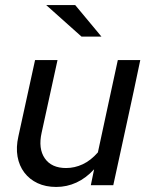

<svg xmlns="http://www.w3.org/2000/svg" viewBox="-20 -734 593 761"><path d="M43 0ZM208 -496 145 -208Q131 -145 157.5 -106.5Q184 -68 242 -68Q276 -68 308 -83Q340 -98 368 -130Q388 -222 407.5 -313.5Q427 -405 447 -496H536Q510 -371 483 -248Q456 -125 429 0H340Q343 -16 346.5 -31.5Q350 -47 353 -63Q321 -28 283 -10.5Q245 7 203 7Q161 7 129 -8Q97 -23 76.5 -50Q56 -77 49.5 -113.5Q43 -150 53 -194Q70 -270 86 -345Q102 -420 119 -496ZM278 -714 382 -589H303L163 -714Z"/></svg>

Font: Rosa Sans
Style: Italic
Weight: 400
Italic angle: -12°
Designer: Pentagram / MCKL
Foundry: Pentagram / MCKL
Version: Version 1.005;September 16, 2019;FontCreator 11.5.0.2425 64-